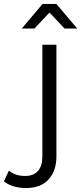

<svg xmlns="http://www.w3.org/2000/svg" viewBox="-110 -751 410 970"><path d="M21 199Q-11 199 -40.5 190.5Q-70 182 -90 165L-65 111Q-33 138 17 138Q59 138 81.5 113Q104 88 104 39V-525H175V39Q175 112 135.5 155.5Q96 199 21 199ZM0 -607 105 -731H175L280 -607H216L116 -713H164L64 -607Z"/></svg>

Font: Montserrat Thin
Style: Regular
Weight: 400
Version: Version 9.000